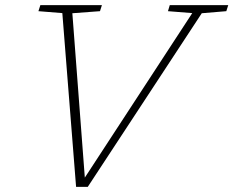

<svg xmlns="http://www.w3.org/2000/svg" viewBox="-20 -727 908 747"><path d="M222.5 -676 129.5 -683.5 137 -707H376.5L369 -683.5L261.5 -675.5L310 -36L728 -676L633.5 -683.5L640.5 -707H868L860.5 -683.5L765 -675.5L321.5 0H276Z"/></svg>

Font: Newsreader Caption ExtraLight
Style: Italic
Weight: 275
Italic angle: -17°
Designer: Hugues Gentile
Foundry: Production Type
Version: Version 1.001